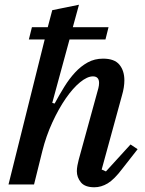

<svg xmlns="http://www.w3.org/2000/svg" viewBox="-20 -780 612 812"><path d="M379 12Q339 12 322 -9Q305 -30 305 -56Q305 -67 307.5 -80.5Q310 -94 313 -105L396 -407Q399 -419 399 -429Q399 -457 373 -457Q349 -457 318.5 -432Q288 -407 258 -363.5Q228 -320 201.5 -262.5Q175 -205 159 -141L124 0H16L169 -613H102L115 -665H182L201 -737L314 -760L288 -665H439L426 -613H274L201 -345L211 -342Q231 -379 252 -413Q273 -447 297.5 -473.5Q322 -500 351 -516Q380 -532 416 -532Q464 -532 485 -506.5Q506 -481 506 -440Q506 -426 503.5 -410Q501 -394 496 -377L410 -63L428 -55L532 -169L562 -149L497 -66Q463 -21 435.5 -4.5Q408 12 379 12Z"/></svg>

Font: IBM Plex Serif Medm
Style: Italic
Weight: 500
Italic angle: -14°
Designer: Mike Abbink, Paul van der Laan, Pieter van Rosmalen
Foundry: Bold Monday
Version: Version 3.001